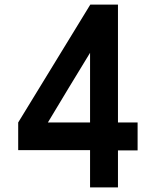

<svg xmlns="http://www.w3.org/2000/svg" viewBox="-20 -820 672 840"><path d="M582 -284.2Q582 -243.2 582 -162.1Q553.7 -162.1 496.1 -162.1Q496.1 -108.4 496.1 0Q455.1 0 374 0Q374 -54.7 374 -163.1Q269.5 -163.1 59.6 -163.1Q59.6 -188.5 59.6 -213.9Q59.6 -238.3 59.6 -263.7Q59.6 -267.6 59.6 -274.4Q59.6 -276.4 59.6 -279.3Q59.6 -281.2 59.6 -284.2Q165 -456.1 375 -799.8Q378.9 -799.8 381.8 -799.8Q385.7 -799.8 388.7 -799.8Q424.8 -799.8 496.1 -799.8Q496.1 -627.9 496.1 -284.2Q517.6 -284.2 539.1 -284.2Q560.5 -284.2 582 -284.2ZM189.5 -284.2Q251 -284.2 374 -284.2Q374 -385.7 374 -588.9Q328.1 -512.7 281.2 -436.5Q235.4 -360.4 189.5 -284.2Z"/></svg>

Font: CtripNumber bold
Style: Bold
Weight: 400
Version: Version 1.0